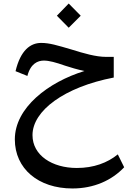

<svg xmlns="http://www.w3.org/2000/svg" viewBox="-20 -738 728 1087"><path d="M390 329C512 329 613 283 683 209L647 136C588 184 510 213 415 213C276 213 164 142 164 27C164 -111 344 -245 624 -299V-416H580C523 -416 454 -436 384 -458C305 -481 261 -495 213 -495C152 -495 96 -453 68 -335L135 -308C153 -378 194 -395 228 -395C258 -395 295 -385 349 -366C379 -356 420 -344 458 -336C253 -273 64 -128 64 51C64 217 197 329 390 329ZM302 -649 369 -581 437 -649 369 -718Z"/></svg>

Font: Wafeq Medium
Style: Regular
Weight: 500
Designer: Rasmus Andersson & Azza Alameddine
Foundry: Google & TypeTogether
Version: Version 3.000;January 28, 2025;FontCreator 15.0.0.3014 64-bi